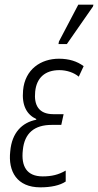

<svg xmlns="http://www.w3.org/2000/svg" viewBox="-20 -794 421 824"><path d="M231 -605H267L379 -766L381 -774H316L233 -616ZM153 10C198 10 237 2 262 -15V-62C231 -44 202 -37 163 -37C95 -37 70 -80 78 -150C85 -223 128 -258 202 -258H243L253 -304H209C146 -304 125 -343 131 -401C137 -460 173 -493 235 -493C267 -493 298 -482 318 -465L339 -510C311 -531 276 -542 233 -542C156 -542 87 -497 79 -406C73 -341 95 -302 136 -283L135 -280C75 -268 31 -225 24 -145C14 -58 53 10 153 10Z"/></svg>

Font: Noto Sans Condensed Light
Style: Italic
Weight: 300
Width: 3
Italic angle: -12°
Designer: Monotype Design Team
Foundry: Monotype Imaging Inc.
Version: Version 2.013